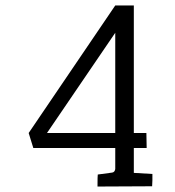

<svg xmlns="http://www.w3.org/2000/svg" viewBox="-20 -682 641 703"><path d="M402 -140H102L85 -195L402 -662H470V-195H516L517 -140H470V-49L538 -45Q538 -44 538 -22L537 0L337 1Q337 -38 338 -43L390 -50Q400 -51 402 -63ZM402 -195V-562L152 -195Z"/></svg>

Font: Antic Slab
Style: Regular
Weight: 400
Designer: Santiago Orozco
Foundry: Santiago Orozco
Version: Version 001.002